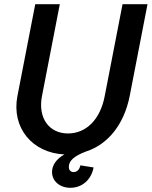

<svg xmlns="http://www.w3.org/2000/svg" viewBox="-20 -720 723 915"><path d="M315 175C371 175 415 137 426 78L363 68C359 88 347 100 331 100C316 100 308 90 308 75C308 46 334 23 390 2C495 -32 571 -127 598 -262L683 -700H564L479 -262C458 -151 391 -84 304 -84C212 -84 160 -160 180 -262L265 -700H148L63 -262C34 -111 134 9 287 16C249 37 228 67 228 100C228 143 265 175 315 175Z"/></svg>

Font: Uncut Sans Semibold Italic
Style: Regular
Weight: 600
Italic angle: -11°
Designer: Kasper Nordkvist
Foundry: UNCUT.wtf
Version: Version 1.304;Glyphs 3.2 (3246)